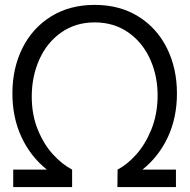

<svg xmlns="http://www.w3.org/2000/svg" viewBox="-20 -754 764 774"><path d="M33.3 0V-70.3H169Q103.3 -122.8 66.7 -201.3Q30 -279.8 30 -377.3Q30 -478.7 70.3 -559.8Q110.7 -641 185.8 -687.7Q260.8 -734.3 361.7 -734.3Q462.5 -734.3 537.6 -687.7Q612.7 -641 653 -559.8Q693.3 -478.7 693.3 -377.3Q693.3 -279.8 656.7 -201.3Q620 -122.8 554.3 -70.3H689.3V0H453.3L454 -70.3Q493 -90.7 529.2 -131.2Q565.5 -171.7 589.6 -230.7Q613.7 -289.7 615.3 -361Q617 -443.2 586.5 -512.5Q556 -581.8 497.8 -622.8Q439.7 -663.7 361.7 -663.7Q284.7 -663.7 227 -623.2Q169.3 -582.8 138.7 -514.4Q108 -446 108 -364.7Q108 -290.7 132.6 -230.8Q157.2 -171 194.2 -130.9Q231.2 -90.8 270.7 -70.3V0Z"/></svg>

Font: Hauora
Style: Regular
Weight: 400
Designer: Wayne Shih
Foundry: WCYS
Version: Version 1.001